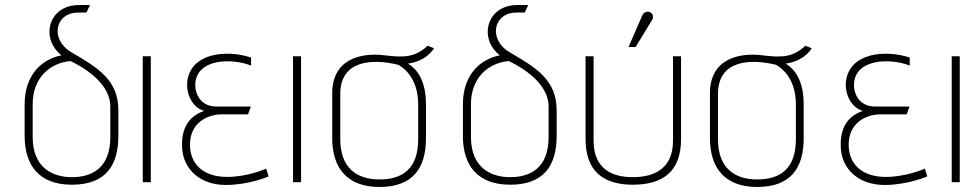

<svg xmlns="http://www.w3.org/2000/svg" viewBox="-20 -725 3885 764"><path d="M451 -286C451 -405 373 -454 264 -517C178 -567 198 -675 291 -675H324L338 -705H295C170 -705 140 -570 225 -505C136 -487 78 -417 78 -310V-184C78 -68 135 10 266 10C398 10 451 -64 451 -184ZM419 -180C419 -53 342 -20 266 -20C190 -20 110 -57 110 -180V-310C110 -415 178 -475 261 -482C369 -429 419 -364 419 -301Z M580 0V-501H548V0Z M1039 -54C1039 -54 967 -21 883 -21C796 -21 736 -66 736 -150C736 -233 801 -270 864 -270H967L978 -301H841C777 -301 755 -354 757 -392C764 -493 904 -494 979 -464V-496C882 -528 743 -515 726 -406C717 -348 751 -293 793 -284C722 -260 700 -202 705 -132C711 -54 773 11 879 11C971 11 1049 -23 1049 -23Z M1178 0V-501H1146V0Z M1675 -310C1675 -379 1656 -440 1603 -472C1641 -476 1685 -497 1707 -533L1682 -543C1631 -497 1590 -495 1510 -505C1411 -517 1302 -487 1302 -354V-175C1302 -59 1359 19 1490 19C1622 19 1675 -55 1675 -175ZM1644 -171C1644 -51 1579 -11 1490 -11C1397 -11 1334 -59 1334 -171V-351C1334 -485 1460 -493 1565 -467C1572 -463 1644 -426 1644 -310Z M2195 -286C2195 -405 2117 -454 2008 -517C1922 -567 1942 -675 2035 -675H2068L2082 -705H2039C1914 -705 1884 -570 1969 -505C1880 -487 1822 -417 1822 -310V-184C1822 -68 1879 10 2010 10C2142 10 2195 -64 2195 -184ZM2163 -180C2163 -53 2086 -20 2010 -20C1934 -20 1854 -57 1854 -180V-310C1854 -415 1922 -475 2005 -482C2113 -429 2163 -364 2163 -301Z M2509 -538 2574 -644C2582 -656 2579 -672 2565 -677C2552 -682 2540 -674 2535 -662L2481 -538ZM2658 -165C2658 -50 2578 -20 2498 -20C2422 -20 2342 -48 2342 -165V-501H2310V-172C2310 -47 2377 10 2498 10C2623 10 2690 -47 2690 -172V-501H2658Z M3178 -310C3178 -379 3159 -440 3106 -472C3144 -476 3188 -497 3210 -533L3185 -543C3134 -497 3093 -495 3013 -505C2914 -517 2805 -487 2805 -354V-175C2805 -59 2862 19 2993 19C3125 19 3178 -55 3178 -175ZM3147 -171C3147 -51 3082 -11 2993 -11C2900 -11 2837 -59 2837 -171V-351C2837 -485 2963 -493 3068 -467C3075 -463 3147 -426 3147 -310Z M3660 -54C3660 -54 3588 -21 3504 -21C3417 -21 3357 -66 3357 -150C3357 -233 3422 -270 3485 -270H3588L3599 -301H3462C3398 -301 3376 -354 3378 -392C3385 -493 3525 -494 3600 -464V-496C3503 -528 3364 -515 3347 -406C3338 -348 3372 -293 3414 -284C3343 -260 3321 -202 3326 -132C3332 -54 3394 11 3500 11C3592 11 3670 -23 3670 -23Z M3799 0V-501H3767V0Z"/></svg>

Font: Advent Pro
Style: ExtraLight
Weight: 250
Designer: Andreas Kalpakidis
Foundry: Andreas Kalpakidis
Version: Version 2.002 2007